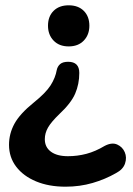

<svg xmlns="http://www.w3.org/2000/svg" viewBox="-20 -514 502 724"><path d="M227 190Q164 190 116 170Q68 150 41 114.5Q14 79 14 32Q14 -10 34.5 -47.5Q55 -85 107 -127Q153 -164 171 -192.5Q189 -221 194 -250Q197 -264 207 -272.5Q217 -281 237 -281Q279 -281 279 -239Q279 -197 263.5 -161Q248 -125 204 -84Q173 -54 161 -33Q149 -12 149 11Q149 41 172 58Q195 75 236 75Q272 75 306 66Q340 57 375 36Q402 22 422 31Q442 40 450.5 60Q459 80 451.5 102.5Q444 125 417 139Q377 162 329 176Q281 190 227 190ZM239 -339Q203 -339 182 -361Q161 -383 161 -417Q161 -452 182 -473Q203 -494 239 -494Q275 -494 296 -473Q317 -452 317 -417Q317 -383 296 -361Q275 -339 239 -339Z"/></svg>

Font: Chiron GoRound TC SB
Style: Regular
Weight: 500
Designer: Ryoko NISHIZUKA 西塚涼子 (kana, bopomofo & ideographs); Paul D. Hunt (Latin, Greek & Cyrillic); Sandoll Communications 산돌커뮤니
Foundry: Adobe
Version: Version 1.000;hotconv 1.1.1;makeotfexe 2.6.0